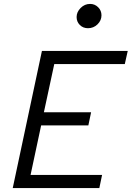

<svg xmlns="http://www.w3.org/2000/svg" viewBox="-20 -960 672 980"><path d="M45 0 194 -700H632L617 -633H257L204 -387H445L431 -320H190L136 -67H501L487 0ZM429 -816Q404 -816 387.5 -832.5Q371 -849 371 -873Q371 -898.6 391.5 -919.3Q412.1 -940 439.8 -940Q464 -940 481 -923Q498 -906 498 -882Q498 -855.6 477.8 -835.8Q457.5 -816 429 -816Z"/></svg>

Font: Red Hat Mono
Style: Italic
Weight: 300
Italic angle: -12°
Monospace: yes
Designer: Pentagram, MCKL
Foundry: Pentagram, MCKL
Version: Version 1.023